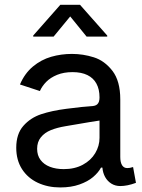

<svg xmlns="http://www.w3.org/2000/svg" viewBox="-20 -781 600 813"><path d="M48.8 -155.3Q48.8 -213.9 78.9 -248Q108.9 -282.2 154.3 -297.4Q199.7 -312.5 261.2 -320.3Q297.9 -325.2 325 -327.9Q352.1 -330.6 373.5 -332Q381.3 -333 387 -335.9Q392.6 -338.9 396.2 -344.7Q399.9 -350.6 400.9 -359.9Q401.4 -362.3 401.4 -368.7Q401.4 -402.8 388.4 -426.8Q375.5 -450.7 350.1 -463.1Q324.7 -475.6 287.1 -475.6Q250 -475.6 221.9 -464.1Q193.8 -452.6 176 -434.6Q158.2 -416.5 148.9 -395.5L64.5 -423.3Q84.5 -470.2 119.4 -499.3Q154.3 -528.3 196.5 -540.5Q238.8 -552.7 284.7 -552.7Q332 -552.7 377.4 -538.3Q422.9 -523.9 456.1 -481Q489.3 -438 489.3 -359.9V-116.7Q489.3 -93.8 496.8 -81.5Q504.4 -69.3 519 -69.3Q525.4 -69.3 530.3 -70.3Q535.2 -71.3 543.5 -73.7L555.7 -6.8Q537.6 0 520.8 3.4Q503.9 6.8 489.3 6.8Q468.3 6.8 451.7 -3.4Q435.1 -13.7 425.3 -31.2Q415.5 -48.8 413.6 -71.3H407.7Q396.5 -50.3 374 -31.2Q351.6 -12.2 316.4 0.2Q281.2 12.7 234.9 12.7Q182.6 12.7 140.1 -7.1Q97.7 -26.9 73.2 -64.9Q48.8 -103 48.8 -155.3ZM401.4 -197.3V-303.2L414.1 -272.5Q394.5 -270 360.8 -264.2Q327.1 -258.3 297.4 -253.4Q283.7 -251 277.1 -250Q270.5 -249 257.3 -246.6Q221.7 -240.7 195.3 -230Q168.9 -219.2 153.1 -199.7Q137.2 -180.2 137.2 -150.9Q137.2 -123 151.6 -103.8Q166 -84.5 191.4 -74.7Q216.8 -64.9 250 -64.9Q296.4 -64.9 330.8 -83.5Q365.2 -102.1 383.3 -132.6Q401.4 -163.1 401.4 -197.3ZM120.6 -626V-630.4L235.4 -760.7H318.8L434.1 -630.4V-626H346.7L277.3 -711.4L207 -626Z"/></svg>

Font: Raveo Variable
Style: Regular
Weight: 400
Designer: Jakub Foglar, Rasmus Andersson (Inter)
Foundry: Jakubfoglar.com
Version: Version 1.000;Glyphs 3.2.3 (3260)